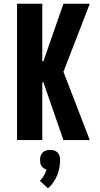

<svg xmlns="http://www.w3.org/2000/svg" viewBox="-20 -755 540 1035"><path d="M72 0V-735H208V-425H214L322 -735H464L322 -368L464 0H322L214 -311H208V0ZM239 260 195 220Q207 208 216.5 192Q226 176 231 159Q223 157 216 152Q209 147 204 140Q199 133 197.5 124.5Q196 116 196 107Q196 96 199 85.5Q202 75 210 67Q218 59 228.5 56Q239 53 250 53Q261 53 271.5 56Q282 59 290 67Q298 75 301 85.5Q304 96 304 107Q304 128 300 149.5Q296 171 288 190.5Q280 210 267.5 228Q255 246 239 260Z"/></svg>

Font: Iosevka SS18 Heavy
Style: Regular
Weight: 900
Monospace: yes
Designer: Belleve Invis
Foundry: Belleve Invis
Version: Version 25.1.1; ttfautohint (v1.8.4)